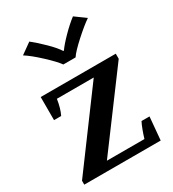

<svg xmlns="http://www.w3.org/2000/svg" viewBox="-186 -875 883 979"><g transform="rotate(-30 255.5 -386.0)"><path d="M78 -727 141 -772Q174 -746 212.5 -708Q251 -670 267 -644H271Q289 -670 327 -708.5Q365 -747 398 -772L460 -727Q426 -704 374 -657Q322 -610 305 -584H233Q215 -610 164 -657.5Q113 -705 78 -727ZM19 -23 334 -449H117Q109 -396 92 -362H50V-498H492V-468L180 -48H401Q407 -69 416.5 -94.5Q426 -120 434 -135H481L469 0H19Z"/></g></svg>

Font: Trirong Bold
Style: Regular
Weight: 700
Designer: Katatrad Team
Foundry: CadsonDemak
Version: Version 1.000